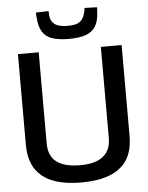

<svg xmlns="http://www.w3.org/2000/svg" viewBox="-61 -963 786 1022"><g transform="rotate(-5 332.5 -452.0)"><path d="M55 -216V-700H166V-215Q166 -183 174.5 -160Q183 -137 199.5 -121.5Q216 -106 237.5 -97.5Q259 -89 283 -85.5Q307 -82 333 -82Q359 -82 383 -85.5Q407 -89 428 -98Q449 -107 465 -122.5Q481 -138 489.5 -160.5Q498 -183 498 -215V-700H609V-216Q609 -164 596 -126Q583 -88 558 -62Q533 -36 498.5 -20Q464 -4 422 3Q380 10 332 10Q285 10 243 3Q201 -4 166.5 -20Q132 -36 107 -62Q82 -88 68.5 -126Q55 -164 55 -216ZM333 -757Q282 -757 246.5 -768Q211 -779 192.5 -807.5Q174 -836 171 -887Q170 -893 170 -899.5Q170 -906 169 -912L237 -914Q238 -910 238 -907Q238 -904 238 -901Q238 -876 248.5 -859Q259 -842 279.5 -834.5Q300 -827 333 -827Q367 -827 385.5 -835Q404 -843 413.5 -859.5Q423 -876 428 -901Q429 -904 429 -907Q429 -910 429 -914L496 -912Q496 -906 496 -899.5Q496 -893 495 -887Q493 -838 475 -809.5Q457 -781 422 -769Q387 -757 333 -757Z"/></g></svg>

Font: Georama ExtraCondensed Thin Medium
Style: Regular
Weight: 500
Version: Version 1.001